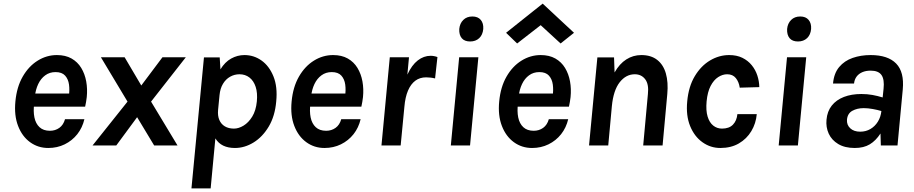

<svg xmlns="http://www.w3.org/2000/svg" viewBox="-20 -803 5047 1060"><path d="M246.5 14Q190 14 146 -18Q102 -50 79.8 -107.8Q57.5 -165.5 65 -243Q72.5 -323 105.5 -380.2Q138.5 -437.5 188 -468.2Q237.5 -499 294 -499Q341.5 -499 375 -480Q408.5 -461 428.5 -428Q448.5 -395 456 -353.5Q463.5 -312 459 -267Q457.5 -253.5 455.2 -240.5Q453 -227.5 450 -214H144.5L169 -232.5Q163 -189 170 -154.8Q177 -120.5 198.2 -100.8Q219.5 -81 255.5 -81Q285 -81 307.5 -97Q330 -113 339 -145H446Q435 -98 406.8 -62.2Q378.5 -26.5 337.2 -6.2Q296 14 246.5 14ZM172.5 -270.5 152.5 -286.5H384.5L360 -272Q365 -305.5 361 -335.8Q357 -366 339.5 -385.5Q322 -405 286.5 -405Q254 -405 229.8 -387.2Q205.5 -369.5 191 -339Q176.5 -308.5 172.5 -270.5Z M491 0 684 -242 537 -487H668L760 -331L877 -487H1006L814 -242L960 0H831L737 -156L622 0Z M1037 237 1106 -486H1193Q1194 -469.5 1195 -453Q1196 -436.5 1197 -420Q1221.5 -460.5 1256.2 -479.8Q1291 -499 1329.5 -499Q1381.5 -499 1424 -468.8Q1466.5 -438.5 1489.8 -381Q1513 -323.5 1505 -243Q1498 -162 1463.8 -104.5Q1429.5 -47 1380 -16.5Q1330.5 14 1277 14Q1239.5 14 1212.5 1Q1185.5 -12 1169 -39L1143 237ZM1271.5 -93Q1297.5 -93 1324.8 -109.5Q1352 -126 1372.5 -159.2Q1393 -192.5 1398 -243Q1402.5 -290 1391.5 -323.5Q1380.5 -357 1357.2 -375Q1334 -393 1302 -393Q1274.5 -393 1250.5 -379.5Q1226.5 -366 1211 -340.2Q1195.5 -314.5 1192 -278L1184 -196Q1181 -164 1190.8 -141Q1200.5 -118 1221.2 -105.5Q1242 -93 1271.5 -93Z M1771.5 14Q1715 14 1671 -18Q1627 -50 1604.8 -107.8Q1582.5 -165.5 1590 -243Q1597.5 -323 1630.5 -380.2Q1663.5 -437.5 1713 -468.2Q1762.5 -499 1819 -499Q1866.5 -499 1900 -480Q1933.5 -461 1953.5 -428Q1973.5 -395 1981 -353.5Q1988.5 -312 1984 -267Q1982.5 -253.5 1980.2 -240.5Q1978 -227.5 1975 -214H1669.5L1694 -232.5Q1688 -189 1695 -154.8Q1702 -120.5 1723.2 -100.8Q1744.5 -81 1780.5 -81Q1810 -81 1832.5 -97Q1855 -113 1864 -145H1971Q1960 -98 1931.8 -62.2Q1903.5 -26.5 1862.2 -6.2Q1821 14 1771.5 14ZM1697.5 -270.5 1677.5 -286.5H1909.5L1885 -272Q1890 -305.5 1886 -335.8Q1882 -366 1864.5 -385.5Q1847 -405 1811.5 -405Q1779 -405 1754.8 -387.2Q1730.5 -369.5 1716 -339Q1701.5 -308.5 1697.5 -270.5Z M2086 0 2132 -487H2238L2229 -391Q2253.5 -444 2286.5 -469.5Q2319.5 -495 2357.5 -495Q2367 -495 2376.2 -493.2Q2385.5 -491.5 2395 -488L2382 -370Q2370 -373 2357 -374.5Q2344 -376 2332.5 -376Q2298 -376 2273 -357.5Q2248 -339 2232.5 -302.8Q2217 -266.5 2212.5 -213L2192 0Z M2575.5 -574Q2544.5 -574 2529.2 -592.2Q2514 -610.5 2515.5 -643Q2518.5 -674 2537.8 -693Q2557 -712 2588 -712Q2618.5 -712 2634.2 -693.2Q2650 -674.5 2648 -643Q2645 -610.5 2625.5 -592.2Q2606 -574 2575.5 -574ZM2469 0 2515 -487H2621L2575 0Z M2917.5 14Q2861 14 2817 -18Q2773 -50 2750.8 -107.8Q2728.5 -165.5 2736 -243Q2743.5 -323 2776.5 -380.2Q2809.5 -437.5 2859 -468.2Q2908.5 -499 2965 -499Q3012.5 -499 3046 -480Q3079.5 -461 3099.5 -428Q3119.5 -395 3127 -353.5Q3134.5 -312 3130 -267Q3128.5 -253.5 3126.2 -240.5Q3124 -227.5 3121 -214H2815.5L2840 -232.5Q2834 -189 2841 -154.8Q2848 -120.5 2869.2 -100.8Q2890.5 -81 2926.5 -81Q2956 -81 2978.5 -97Q3001 -113 3010 -145H3117Q3106 -98 3077.8 -62.2Q3049.5 -26.5 3008.2 -6.2Q2967 14 2917.5 14ZM2843.5 -270.5 2823.5 -286.5H3055.5L3031 -272Q3036 -305.5 3032 -335.8Q3028 -366 3010.5 -385.5Q2993 -405 2957.5 -405Q2925 -405 2900.8 -387.2Q2876.5 -369.5 2862 -339Q2847.5 -308.5 2843.5 -270.5ZM2835 -563 2774 -622 2976 -783 3149 -622 3075 -563 2965 -664Z M3232 0 3278 -486H3370L3373 -403Q3400 -451 3437.8 -475Q3475.5 -499 3520.5 -499Q3574.5 -499 3608.5 -472.2Q3642.5 -445.5 3656.2 -397.2Q3670 -349 3664 -284L3638 0H3531L3557 -284Q3563 -338 3542 -365.5Q3521 -393 3484.5 -393Q3436 -393 3401.2 -348.8Q3366.5 -304.5 3358 -217L3338 0Z M3957 14Q3902.5 14 3858 -17.8Q3813.5 -49.5 3790 -107.2Q3766.5 -165 3774 -243Q3781.5 -325.5 3815.8 -382.5Q3850 -439.5 3900 -469.2Q3950 -499 4005.5 -499Q4047.5 -499 4078.5 -483.8Q4109.5 -468.5 4130.2 -443Q4151 -417.5 4161.2 -386Q4171.5 -354.5 4172 -322L4064 -319Q4059.5 -350.5 4042.5 -371.8Q4025.5 -393 3994.5 -393Q3969 -393 3944.8 -377.2Q3920.5 -361.5 3903.2 -328.5Q3886 -295.5 3881 -243Q3876.5 -193 3886.5 -159.8Q3896.5 -126.5 3917.5 -109.8Q3938.5 -93 3966 -93Q4005.5 -93 4026.5 -114.8Q4047.5 -136.5 4051 -173H4158Q4153.5 -121.5 4128 -79Q4102.5 -36.5 4059.2 -11.2Q4016 14 3957 14Z M4385.5 -574Q4354.5 -574 4339.2 -592.2Q4324 -610.5 4325.5 -643Q4328.5 -674 4347.8 -693Q4367 -712 4398 -712Q4428.5 -712 4444.2 -693.2Q4460 -674.5 4458 -643Q4455 -610.5 4435.5 -592.2Q4416 -574 4385.5 -574ZM4279 0 4325 -487H4431L4385 0Z M4699 14Q4644 14 4607.8 -7.8Q4571.5 -29.5 4555.2 -65.2Q4539 -101 4543 -142Q4547 -188.5 4572 -220Q4597 -251.5 4639 -267.8Q4681 -284 4735.5 -284Q4767.5 -284 4796.5 -278.8Q4825.5 -273.5 4853 -265L4858 -313Q4863.5 -364 4846.8 -388.5Q4830 -413 4786.5 -413Q4760.5 -413 4740.8 -404.5Q4721 -396 4709.2 -380.2Q4697.5 -364.5 4695 -342H4579Q4584 -398.5 4613 -433Q4642 -467.5 4687.2 -483.2Q4732.5 -499 4786.5 -499Q4882 -499 4927.5 -452.2Q4973 -405.5 4964 -309L4935 0H4843Q4842 -16.5 4842 -33Q4842 -49.5 4841 -66Q4815.5 -26.5 4782 -6.2Q4748.5 14 4699 14ZM4729 -76Q4760.5 -76 4785.5 -90.8Q4810.5 -105.5 4826.5 -131.2Q4842.5 -157 4846 -190Q4824.5 -196.5 4798.2 -201.2Q4772 -206 4748.5 -206Q4712 -206 4685.5 -191.2Q4659 -176.5 4656 -142Q4654 -113.5 4674 -94.8Q4694 -76 4729 -76Z"/></svg>

Font: Karla
Style: Bold Italic
Weight: 700
Italic angle: -8°
Designer: Jonathan Pinhorn
Version: Version 2.004;gftools[0.9.33]